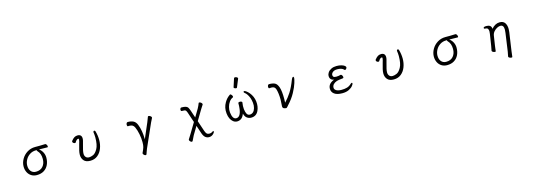

<svg xmlns="http://www.w3.org/2000/svg" viewBox="17 -2026 9652 3475"><g transform="rotate(-15 4843.5 -288.5)"><path d="M781 -432Q781 -418 770 -418Q682 -420 644 -420H613Q652 -394 677.5 -347Q703 -300 703 -244Q703 -169 674.5 -109.5Q646 -50 591 -16Q536 18 458 18Q400 18 355.5 -9.5Q311 -37 287 -85.5Q263 -134 263 -193Q263 -263 300.5 -330Q338 -397 405.5 -439.5Q473 -482 558 -482H640Q694 -482 745 -485H746Q759 -485 770 -466.5Q781 -448 781 -432ZM331 -193Q331 -125 365 -85Q399 -45 457 -45Q542 -45 588.5 -99Q635 -153 635 -238Q635 -289 621.5 -328Q608 -367 578 -397Q568 -407 568 -417V-420H554Q490 -420 439 -387Q388 -354 359.5 -301Q331 -248 331 -193Z M1666 -490Q1680 -490 1686 -472Q1710 -386 1710 -306Q1710 -221 1681.5 -147Q1653 -73 1596.5 -27.5Q1540 18 1459 18Q1377 18 1339 -26Q1301 -70 1301 -134Q1301 -170 1310.5 -212Q1320 -254 1339 -320Q1347 -347 1354 -373Q1360 -399 1360 -409Q1360 -418 1357 -421Q1354 -424 1348 -424Q1333 -424 1317 -410.5Q1301 -397 1288 -372Q1283 -364 1272 -364Q1257 -364 1243 -375Q1229 -386 1229 -400Q1229 -410 1236 -418Q1266 -455 1292 -470.5Q1318 -486 1354 -486Q1389 -486 1408.5 -466.5Q1428 -447 1428 -409Q1428 -389 1422 -365L1406 -305Q1389 -245 1380 -205.5Q1371 -166 1371 -135Q1371 -98 1392.5 -73Q1414 -48 1453 -48Q1486 -48 1530 -66.5Q1574 -85 1614 -156Q1654 -227 1654 -368Q1654 -414 1646 -464V-468Q1646 -477 1652 -483.5Q1658 -490 1666 -490Z M2670 -483Q2673 -492 2685 -492Q2701 -492 2719.5 -478Q2738 -464 2738 -450Q2738 -448 2736 -442Q2725 -424 2699 -368L2504 72Q2500 80 2482 131L2470 166Q2465 179 2453 179Q2438 179 2421.5 163.5Q2405 148 2405 134Q2405 130 2406 128Q2436 66 2446.5 30Q2457 -6 2457 -63Q2457 -135 2441.5 -215Q2426 -295 2399 -353Q2385 -384 2362 -397.5Q2339 -411 2303 -411Q2286 -411 2276 -410H2275Q2269 -410 2265 -418Q2261 -426 2261 -438Q2261 -456 2269 -470.5Q2277 -485 2291 -485Q2355 -485 2397 -464Q2439 -443 2462 -387Q2486 -327 2498 -257.5Q2510 -188 2510 -118V-101L2634 -389Q2660 -451 2670 -483Z M3528 59 3476 -96 3384 58Q3369 84 3340 148Q3334 161 3322 161Q3308 161 3292.5 144.5Q3277 128 3277 114Q3277 108 3280 105Q3306 67 3332 22L3450 -175L3385 -368Q3375 -396 3365.5 -407.5Q3356 -419 3341.5 -421.5Q3327 -424 3290 -424Q3280 -424 3275.5 -431Q3271 -438 3271 -449Q3271 -464 3278.5 -476Q3286 -488 3298 -488Q3355 -488 3382.5 -477.5Q3410 -467 3421 -448.5Q3432 -430 3448 -386L3494 -249L3580 -393Q3603 -435 3621 -483Q3624 -491 3634 -491Q3650 -491 3668 -476Q3686 -461 3686 -446Q3686 -442 3683 -437Q3656 -398 3638 -367L3521 -171L3588 29Q3602 68 3618 84Q3634 100 3661 101Q3679 101 3692 98.5Q3705 96 3714 89Q3717 88 3719 86Q3721 84 3724 83Q3736 75 3744 75Q3754 75 3754 85Q3754 94 3740.5 112.5Q3727 131 3703 146Q3679 161 3649 161H3646Q3606 161 3576.5 137Q3547 113 3528 59Z M4356 -752Q4359 -764 4376.5 -764Q4394 -764 4410.5 -754.5Q4427 -745 4427 -732Q4427 -729 4426 -727L4364 -576Q4361 -567 4347.5 -567Q4334 -567 4319.5 -575Q4305 -583 4305 -589.5Q4305 -596 4306 -597ZM4125 -173Q4140 -42 4209 -42Q4289 -42 4309 -187Q4316 -243 4315 -294Q4313 -304 4324 -309Q4335 -314 4348.5 -314Q4362 -314 4374.5 -308.5Q4387 -303 4389 -294V-291Q4377 -221 4383.5 -164Q4390 -107 4408.5 -74.5Q4427 -42 4463 -42Q4499 -42 4525.5 -65.5Q4552 -89 4565 -135.5Q4578 -182 4572 -235.5Q4566 -289 4552 -327Q4520 -410 4473 -445Q4460 -454 4459 -465Q4457 -480 4473 -480Q4486 -480 4510.5 -462.5Q4535 -445 4562 -414Q4625 -338 4636 -241.5Q4647 -145 4610 -68Q4569 18 4473 18Q4430 18 4394.5 -8Q4359 -34 4345 -92Q4321 -29 4286.5 -5.5Q4252 18 4210.5 18Q4169 18 4137 -8Q4073 -58 4060.5 -170Q4048 -282 4102 -372Q4140 -437 4192 -474Q4210 -487 4211 -487Q4224 -487 4237.5 -469.5Q4251 -452 4252 -439Q4253 -426 4246 -423Q4205 -406 4176 -365.5Q4147 -325 4133.5 -273.5Q4120 -222 4125 -173Z M4910 -439Q4910 -457 4918 -471Q4926 -485 4940 -485Q5008 -485 5048.5 -465Q5089 -445 5113 -374.5Q5137 -304 5137 -159Q5137 -109 5135 -85Q5202 -155 5255.5 -238Q5309 -321 5362 -459Q5370 -479 5379 -489.5Q5388 -500 5396 -500Q5402 -500 5405.5 -493.5Q5409 -487 5409 -476Q5409 -455 5387.5 -384Q5366 -313 5314 -216.5Q5262 -120 5177 -29Q5173 -25 5161 -10Q5147 5 5141.5 10Q5136 15 5126 15Q5117 15 5097 9Q5077 3 5070 -8Q5063 -19 5063 -37Q5063 -45 5065 -69Q5070 -119 5070 -160Q5070 -219 5063 -274Q5056 -329 5044 -363Q5033 -392 5014.5 -403Q4996 -414 4965 -414Q4955 -414 4925 -412H4924Q4918 -412 4914 -420Q4910 -428 4910 -439Z M6272 -259Q6272 -242 6259 -241Q6169 -232 6142 -223Q6051 -190 6051 -119Q6051 -86 6086 -65.5Q6121 -45 6183 -45Q6244 -45 6288 -58.5Q6332 -72 6368 -107Q6382 -121 6392 -121Q6403 -121 6403 -107Q6403 -93 6379 -62.5Q6355 -32 6305 -7Q6255 18 6181 18Q6083 18 6032.5 -19Q5982 -56 5982 -119Q5982 -214 6097 -258Q6059 -265 6039 -288.5Q6019 -312 6019 -347Q6019 -380 6041 -412.5Q6063 -445 6105 -465.5Q6147 -486 6203 -486Q6254 -486 6292.5 -475Q6331 -464 6351.5 -448Q6372 -432 6372 -419Q6372 -400 6356 -387Q6345 -376 6337 -376Q6332 -376 6327.5 -380Q6323 -384 6319 -389Q6283 -425 6201 -425Q6147 -425 6117.5 -401Q6088 -377 6088 -347Q6088 -327 6100 -313.5Q6112 -300 6154 -300Q6173 -300 6196 -303.5Q6219 -307 6235 -312H6238Q6250 -312 6261 -294Q6272 -276 6272 -259Z M7353 -490Q7367 -490 7373 -472Q7397 -386 7397 -306Q7397 -221 7368.5 -147Q7340 -73 7283.5 -27.5Q7227 18 7146 18Q7064 18 7026 -26Q6988 -70 6988 -134Q6988 -170 6997.5 -212Q7007 -254 7026 -320Q7034 -347 7041 -373Q7047 -399 7047 -409Q7047 -418 7044 -421Q7041 -424 7035 -424Q7020 -424 7004 -410.5Q6988 -397 6975 -372Q6970 -364 6959 -364Q6944 -364 6930 -375Q6916 -386 6916 -400Q6916 -410 6923 -418Q6953 -455 6979 -470.5Q7005 -486 7041 -486Q7076 -486 7095.5 -466.5Q7115 -447 7115 -409Q7115 -389 7109 -365L7093 -305Q7076 -245 7067 -205.5Q7058 -166 7058 -135Q7058 -98 7079.5 -73Q7101 -48 7140 -48Q7173 -48 7217 -66.5Q7261 -85 7301 -156Q7341 -227 7341 -368Q7341 -414 7333 -464V-468Q7333 -477 7339 -483.5Q7345 -490 7353 -490Z M8468 -432Q8468 -418 8457 -418Q8369 -420 8331 -420H8300Q8339 -394 8364.5 -347Q8390 -300 8390 -244Q8390 -169 8361.5 -109.5Q8333 -50 8278 -16Q8223 18 8145 18Q8087 18 8042.5 -9.5Q7998 -37 7974 -85.5Q7950 -134 7950 -193Q7950 -263 7987.5 -330Q8025 -397 8092.5 -439.5Q8160 -482 8245 -482H8327Q8381 -482 8432 -485H8433Q8446 -485 8457 -466.5Q8468 -448 8468 -432ZM8018 -193Q8018 -125 8052 -85Q8086 -45 8144 -45Q8229 -45 8275.5 -99Q8322 -153 8322 -238Q8322 -289 8308.5 -328Q8295 -367 8265 -397Q8255 -407 8255 -417V-420H8241Q8177 -420 8126 -387Q8075 -354 8046.5 -301Q8018 -248 8018 -193Z M9305 187Q9287 187 9268 177.5Q9249 168 9249 155V152Q9260 102 9266 65L9314 -274Q9319 -311 9319 -334Q9319 -377 9304 -399Q9289 -421 9256 -421Q9230 -421 9195.5 -404Q9161 -387 9133 -355Q9105 -323 9098 -279L9071 -104Q9070 -97 9063 -43L9058 1Q9057 10 9043 10Q9026 10 9006.5 -0.5Q8987 -11 8987 -23V-26Q8997 -74 9003 -112L9037 -330Q9041 -362 9041 -374Q9041 -443 8986 -443H8976Q8967 -443 8961.5 -448.5Q8956 -454 8956 -461Q8956 -483 9014 -483Q9056 -483 9080.5 -463.5Q9105 -444 9106 -405Q9175 -486 9260 -486Q9328 -486 9358 -441.5Q9388 -397 9388 -327Q9388 -295 9384 -270L9334 73L9321 179Q9320 187 9305 187Z"/></g></svg>

Font: Fusion Kai T
Style: Regular
Weight: 400
Designer: Fontworks Inc.
Version: Version 24.134;May 13, 2024